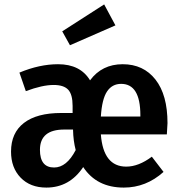

<svg xmlns="http://www.w3.org/2000/svg" viewBox="-20 -835 812 870"><path d="M503 -720 297 -630 262 -693 452 -815ZM739 -277Q739 -268 736 -226H437Q448 -80 552 -80Q608 -80 668 -125L721 -56Q642 15 541 15Q418 15 357 -78Q295 15 190 15Q117 15 73.5 -30Q30 -75 30 -148Q30 -233 88.5 -278Q147 -323 257 -323H309V-355Q309 -407 289 -428.5Q269 -450 223 -450Q172 -450 97 -422L68 -506Q159 -544 243 -544Q344 -544 388 -471Q442 -544 536 -544Q630 -544 684.5 -474.5Q739 -405 739 -277ZM616 -307V-313Q616 -455 529 -455Q488 -455 465 -420.5Q442 -386 437 -307ZM225 -76Q282 -76 323 -155Q312 -197 311 -246V-248H271Q161 -248 161 -156Q161 -76 225 -76Z"/></svg>

Font: Fira Sans Condensed Medium
Style: Regular
Weight: 500
Width: 3
Designer: Carrois Corporate & Edenspiekermann AG
Foundry: Carrois Corporate GbR & Edenspiekermann AG
Version: Version 4.203;PS 004.203;hotconv 1.0.88;makeotf.lib2.5.64775